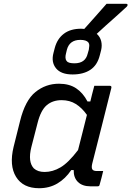

<svg xmlns="http://www.w3.org/2000/svg" viewBox="-20 -986 695 1016"><path d="M409 -834Q418 -834 426 -833Q456 -866 484 -898Q512 -930 544 -966H648Q654 -966 655 -961Q656 -956 651 -951Q627 -929 609.5 -913Q592 -897 575.5 -882.5Q559 -868 539.5 -850.5Q520 -833 492 -807Q510 -791 515.5 -768Q521 -745 515 -720L508 -693Q495 -641 458 -616.5Q421 -592 364 -592Q303 -592 276.5 -624.5Q250 -657 263 -706L270 -733Q283 -781 318 -807.5Q353 -834 409 -834ZM405 -775Q348 -775 334 -723L329 -702Q326 -691 326.5 -680.5Q327 -670 333 -663Q338 -656 349 -653.5Q360 -651 374 -651Q432 -651 444 -702L450 -723Q452 -734 452.5 -744Q453 -754 448 -761Q437 -775 405 -775ZM292 -543Q346 -543 382.5 -519Q419 -495 443 -449H458Q462 -467 467 -486Q472 -505 479 -532H561Q572 -532 569 -520Q544 -420 518 -317Q492 -214 468 -120Q463 -99 468.5 -90Q474 -81 492 -81H526Q522 -64 517 -44.5Q512 -25 507 -8Q506 0 496 0H459Q416 0 392.5 -23Q369 -46 370 -86H357Q326 -40 283.5 -15Q241 10 187 10Q102 10 65 -50Q28 -110 52 -209L86 -345Q113 -455 167.5 -499Q222 -543 292 -543ZM159 -95Q180 -76 216 -76Q259 -76 300.5 -100.5Q342 -125 393 -192Q405 -238 416.5 -284.5Q428 -331 440 -378Q414 -415 381.5 -435.5Q349 -456 306 -456Q259 -456 227.5 -429.5Q196 -403 179 -336L146 -208Q136 -168 139.5 -140Q143 -112 159 -95Z"/></svg>

Font: Recursive Sn Lnr St
Style: Italic
Weight: 400
Italic angle: -15°
Version: Version 1.079;hotconv 1.0.112;makeotfexe 2.5.65598; ttfautoh